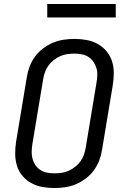

<svg xmlns="http://www.w3.org/2000/svg" viewBox="-20 -939 640 967"><path d="M254 8Q222 8 192.5 2.5Q163 -3 137.5 -17Q112 -31 93 -53.5Q74 -76 65.5 -104Q57 -132 56.5 -162.5Q56 -193 61 -225L115 -550Q119 -577 129 -603.5Q139 -630 156 -653.5Q173 -677 197 -695Q221 -713 247 -724Q273 -735 301 -739Q329 -743 355 -743Q387 -743 416.5 -737.5Q446 -732 471.5 -718Q497 -704 516 -681.5Q535 -659 544 -631Q553 -603 553 -572.5Q553 -542 548 -510L494 -185Q490 -158 480 -131.5Q470 -105 453 -81.5Q436 -58 412 -40Q388 -22 362 -11Q336 0 308 4Q280 8 254 8ZM254 -66Q272 -66 290 -68.5Q308 -71 326 -79Q344 -87 359.5 -99.5Q375 -112 386 -127.5Q397 -143 403 -161Q409 -179 412 -197L466 -522Q469 -541 470 -560Q471 -579 465.5 -596.5Q460 -614 450 -628.5Q440 -643 425 -652.5Q410 -662 392 -665.5Q374 -669 355 -669Q337 -669 319 -666.5Q301 -664 283 -656Q265 -648 249.5 -635.5Q234 -623 223 -607.5Q212 -592 206 -574Q200 -556 197 -538L143 -213Q140 -194 139.5 -175Q139 -156 144 -138.5Q149 -121 159 -106.5Q169 -92 184 -82.5Q199 -73 217 -69.5Q235 -66 254 -66ZM218 -851V-919H563V-851Z"/></svg>

Font: Iosevka Extended Oblique
Style: Regular
Weight: 400
Width: 7
Italic angle: -9°
Monospace: yes
Designer: Belleve Invis
Foundry: Belleve Invis
Version: Version 32.0.1; ttfautohint (v1.8.4)